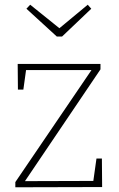

<svg xmlns="http://www.w3.org/2000/svg" viewBox="-20 -794 503 814"><path d="M412 -122 413 -1 45 0V-22L374 -506L380 -497H79L92 -508L79 -414H56L55 -523H406V-500L79 -16L75 -26L387 -27L374 -15L389 -122ZM352 -774 367 -757 243 -639H221L92 -757L108 -774L241 -667H223Z"/></svg>

Font: Bitter Thin ExtraLight
Style: Regular
Weight: 250
Version: Version 2.002